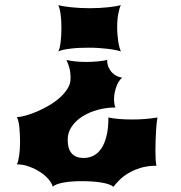

<svg xmlns="http://www.w3.org/2000/svg" viewBox="-20 -718 706 748"><path d="M397.5 -485.4Q397.5 -467.8 403.3 -455.1Q409.2 -442.4 418 -433.9Q426.8 -425.3 437 -420.9Q447.3 -416.5 456.1 -415.5Q449.2 -410.2 443.4 -401.1Q437.5 -392.1 433.4 -380.6Q429.2 -369.2 426.8 -356.5Q424.3 -343.8 424.3 -331.6Q424.3 -322.8 425.6 -314.5Q426.8 -306.2 429.7 -299.3Q395 -299.3 361.6 -290.3Q328.1 -281.3 302 -264.9Q275.9 -248.6 259.8 -225.4Q243.7 -202.2 243.7 -173.9Q243.7 -102.6 306.2 -102.6Q325.7 -102.6 343 -110.9Q360.4 -119.2 373.6 -137.7Q386.7 -156.3 394.5 -186.3Q402.4 -216.3 402.4 -260.3Q420.9 -256.4 444.8 -254.4Q468.8 -252.5 495.1 -252.5Q520 -252.5 544.9 -254.4Q569.8 -256.4 593.3 -260.3Q591.8 -252.5 590.3 -238.3Q588.9 -224.2 587.9 -206.6Q586.9 -189 586.2 -169.7Q585.5 -150.4 585.5 -132.4Q585.5 -111.9 586.4 -96.2Q587.4 -80.6 589.4 -72.3Q553.7 -72.3 526.1 -63.5Q498.5 -54.7 478 -42Q457.5 -29.3 443.9 -15.2Q430.2 -1 421.9 9.7Q415.1 3.9 402.6 -0.3Q390.2 -4.4 373.6 -7.1Q357 -9.8 337.7 -11Q318.4 -12.2 297.9 -12.2Q280.3 -12.2 262.5 -11Q244.7 -9.8 229.3 -7.1Q213.9 -4.4 202.4 -0.3Q190.9 3.9 185.6 9.7Q182.2 -4.4 169 -19.8Q155.8 -35.2 136.3 -47.9Q116.7 -60.6 93.3 -69.1Q69.9 -77.7 45.9 -77.7Q51.3 -88.4 54.7 -112.1Q58.1 -135.8 58.1 -163.6Q58.1 -194.9 55.5 -221.5Q52.8 -248.1 45.9 -261.7Q60.1 -262.2 81.1 -268.1Q102.1 -274 125.3 -284Q148.5 -294 171.7 -307.6Q194.9 -321.3 213.4 -337.9Q232 -354.5 243.4 -373.1Q254.9 -391.6 254.9 -411.6Q254.9 -437 250.3 -453.6Q245.6 -470.2 238.8 -484.4Q246.6 -482.9 254.2 -481.5Q261.7 -480 271 -479Q280.3 -478 291.8 -477.3Q303.2 -476.6 318.9 -476.6Q327.7 -476.6 339.4 -477.3Q351.1 -478 362.8 -479Q374.5 -480 384 -481.7Q393.6 -483.4 397.5 -485.4ZM450.7 -698.2Q445.3 -687 440.9 -664.8Q436.5 -642.6 436.5 -610.4Q436.5 -595.2 437.8 -581.1Q439 -566.9 440.9 -554.7Q442.9 -542.5 445.6 -533Q448.3 -523.4 451.2 -517.6Q442.4 -520.5 429.2 -523.2Q416 -525.9 399.4 -527.8Q382.8 -529.8 364.3 -531Q345.7 -532.2 326.7 -532.2Q309.1 -532.2 291 -531.5Q273 -530.8 256.9 -528.8Q240.7 -526.9 227.8 -524.2Q214.9 -521.5 207.1 -517.6Q213.4 -529.3 216.3 -555.2Q219.3 -581.1 219.3 -610.4Q219.3 -638.2 216.3 -660.9Q213.4 -683.6 207.1 -698.2Q214.9 -695.8 227.8 -693.6Q240.7 -691.4 257.1 -689.7Q273.5 -688 292 -687Q310.6 -686 329.6 -686Q348.7 -686 367 -687Q385.3 -688 401.4 -689.7Q417.5 -691.4 430.2 -693.6Q442.9 -695.8 450.7 -698.2Z"/></svg>

Font: Arbutus
Style: Regular
Weight: 400
Designer: Karolina Lach
Foundry: Sorkin Type Co.
Version: Version 1.003